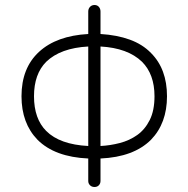

<svg xmlns="http://www.w3.org/2000/svg" viewBox="-20 -735 754 768"><path d="M358 13Q347 13 340 6Q333 -1 333 -11V-101Q199 -107 130 -176Q66 -242 66 -350Q66 -463 136 -527.5Q206 -592 333 -599V-689Q333 -700 340 -707.5Q347 -715 358 -715Q369 -715 375.5 -707.5Q382 -700 382 -689V-599Q448 -595 499 -576.5Q550 -558 584 -523Q648 -459 648 -350Q648 -242 584 -176Q515 -107 382 -101V-11Q382 -1 375.5 6Q369 13 358 13ZM333 -151V-549Q222 -543 165 -488Q116 -439 116 -350Q116 -260 165 -211Q219 -157 333 -151ZM382 -151Q421 -153 459.5 -163Q498 -173 529 -195Q560 -217 579 -255Q598 -293 598 -350Q598 -438 548 -488Q491 -543 382 -549Z"/></svg>

Font: Zen Kurenaido
Style: Regular
Weight: 400
Designer: Yoshimichi Ohira
Foundry: Positype
Version: Version 1.001